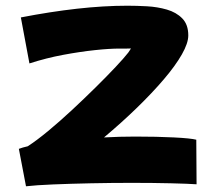

<svg xmlns="http://www.w3.org/2000/svg" viewBox="-20 -573 754 672"><path d="M71 79 46 -52Q59 -57 77 -61Q108 -81 148.5 -114.5Q189 -148 232 -188Q275 -228 315 -267.5Q355 -307 385 -339Q415 -371 429 -389Q434 -396 436 -399.5Q438 -403 438 -404Q438 -403 424 -403H399Q363 -403 311.5 -397.5Q260 -392 201 -381Q142 -370 83 -351L53 -512Q156 -532 249.5 -542.5Q343 -553 426 -553Q458 -553 494.5 -551Q531 -549 564 -539.5Q597 -530 618 -508.5Q639 -487 639 -449Q639 -422 616.5 -382.5Q594 -343 553.5 -295.5Q513 -248 459.5 -196Q406 -144 344 -92Q399 -95 453 -95Q530 -95 589 -92Q648 -89 667 -84L668 72Q640 70 578 68.5Q516 67 441 67Q371 67 298.5 68.5Q226 70 165.5 72.5Q105 75 71 79Z"/></svg>

Font: Mochiy Pop One
Style: Regular
Weight: 400
Designer: FONTDASU
Foundry: FONTDASU / Google Inc. / Adobe
Version: Version 2.000